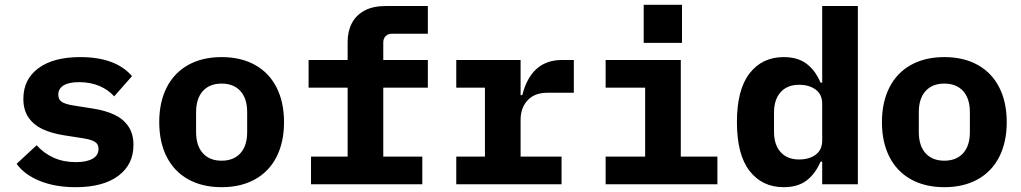

<svg xmlns="http://www.w3.org/2000/svg" viewBox="-20 -765 4240 797"><path d="M49 -85 132 -162Q163 -128 203.5 -110Q244 -92 295 -92Q339 -92 364 -106Q389 -120 389 -147Q389 -167 373.5 -176.5Q358 -186 325 -191L242 -204Q193 -212 156.5 -229Q120 -246 98.5 -277Q77 -308 77 -355Q77 -436 139.5 -482Q202 -528 313 -528Q460 -528 528 -449L454 -365Q430 -392 393 -408Q356 -424 308 -424Q266 -424 244 -410.5Q222 -397 222 -372Q222 -351 237.5 -341.5Q253 -332 286 -327L368 -314Q418 -306 454.5 -289Q491 -272 512.5 -241Q534 -210 534 -163Q534 -82 471 -35Q408 12 294 12Q209 12 145 -14Q81 -40 49 -85Z M641 -258Q641 -341 672 -402Q703 -463 761.5 -495.5Q820 -528 900 -528Q980 -528 1038.5 -495.5Q1097 -463 1128 -402Q1159 -341 1159 -258Q1159 -175 1128 -114Q1097 -53 1038.5 -20.5Q980 12 900 12Q820 12 761.5 -20.5Q703 -53 672 -114Q641 -175 641 -258ZM1006 -217V-299Q1006 -356 978 -387Q950 -418 900 -418Q850 -418 822 -387Q794 -356 794 -299V-217Q794 -160 822 -129Q850 -98 900 -98Q950 -98 978 -129Q1006 -160 1006 -217Z M1271 -115H1423V-401H1261V-516H1423V-591Q1423 -635 1440.5 -668.5Q1458 -702 1493 -721Q1528 -740 1581 -740H1756V-625H1605Q1596 -625 1588 -620.5Q1580 -616 1575.5 -608Q1571 -600 1571 -591V-516H1756V-401H1571V-115H1733V0H1271Z M1874 -115H1993V-401H1874V-516H2141V-370H2148Q2185 -516 2313 -516H2362V-380H2252Q2199 -380 2170 -348.5Q2141 -317 2141 -268V-115H2311V0H1874Z M2494 -115H2658V-401H2494V-516H2806V-115H2958V0H2494ZM2811 -745V-587H2652V-745Z M3393 -94H3386Q3365 -44 3328.5 -16Q3292 12 3233 12Q3144 12 3091.5 -55.5Q3039 -123 3039 -258Q3039 -393 3091.5 -460.5Q3144 -528 3233 -528Q3292 -528 3328.5 -500Q3365 -472 3386 -422H3393V-740H3541V0H3393ZM3393 -182V-334Q3393 -373 3366 -393Q3339 -413 3297 -413Q3248 -413 3220.5 -382.5Q3193 -352 3193 -298V-218Q3193 -164 3220.5 -133.5Q3248 -103 3297 -103Q3339 -103 3366 -123Q3393 -143 3393 -182Z M3641 -258Q3641 -341 3672 -402Q3703 -463 3761.5 -495.5Q3820 -528 3900 -528Q3980 -528 4038.5 -495.5Q4097 -463 4128 -402Q4159 -341 4159 -258Q4159 -175 4128 -114Q4097 -53 4038.5 -20.5Q3980 12 3900 12Q3820 12 3761.5 -20.5Q3703 -53 3672 -114Q3641 -175 3641 -258ZM4006 -217V-299Q4006 -356 3978 -387Q3950 -418 3900 -418Q3850 -418 3822 -387Q3794 -356 3794 -299V-217Q3794 -160 3822 -129Q3850 -98 3900 -98Q3950 -98 3978 -129Q4006 -160 4006 -217Z"/></svg>

Font: iA Writer Mono V
Style: Regular
Weight: 400
Designer: Mike Abbink, Paul van der Laan, Pieter van Rosmalen
Foundry: Bold Monday
Version: Version 2.000